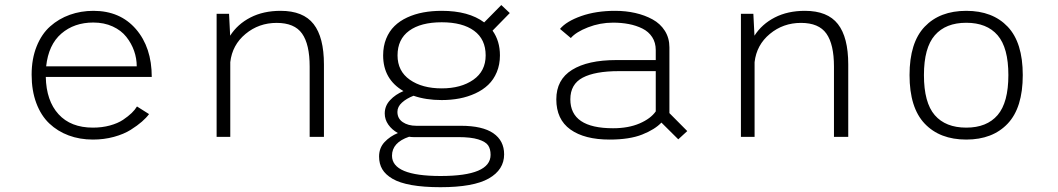

<svg xmlns="http://www.w3.org/2000/svg" viewBox="-20 -556 4300 780"><path d="M585.5 -92.5Q574.5 -77.5 556.5 -61.8Q538.5 -46 510.8 -28.5Q483 -11 442.8 0Q402.5 11 357.5 11Q304 11 259 -5.8Q214 -22.5 180.2 -54.5Q146.5 -86.5 127.5 -137.2Q108.5 -188 108.5 -252.5Q108.5 -317 128.8 -367.5Q149 -418 184 -449Q219 -480 263.8 -496Q308.5 -512 359.5 -512Q468 -512 532.2 -437.8Q596.5 -363.5 596.5 -243.5H166Q168 -146.5 217.8 -92Q267.5 -37.5 357.5 -37.5Q394.5 -37.5 426.5 -46.2Q458.5 -55 479.8 -69.2Q501 -83.5 514.8 -96.8Q528.5 -110 536.5 -123.5ZM359 -464.5Q281.5 -464.5 229.2 -419.5Q177 -374.5 167.5 -286.5H535.5Q535.5 -318.5 524.8 -349.2Q514 -380 493.2 -406.2Q472.5 -432.5 437.8 -448.5Q403 -464.5 359 -464.5Z M860 0V-500H910.5L915 -411Q945 -458 997.5 -485Q1050 -512 1120 -512Q1212 -512 1254 -458.2Q1296 -404.5 1296 -294V0H1238V-285.5Q1238 -376 1207.2 -419.5Q1176.5 -463 1104 -463Q1031.5 -463 977.5 -418.2Q923.5 -373.5 915.5 -303.5V0Z M1774.5 -149.5Q1710.5 -149.5 1660 -167Q1631.5 -156 1613 -139.2Q1594.5 -122.5 1594.5 -101.5Q1594.5 -74.5 1616.2 -59.8Q1638 -45 1671.5 -45H1852Q1940 -45 1984 -14.8Q2028 15.5 2028 71Q2028 133.5 1965.8 169Q1903.5 204.5 1769.5 204.5Q1701 204.5 1652 195.8Q1603 187 1574.5 170.2Q1546 153.5 1533 131.5Q1520 109.5 1520 80Q1520 45 1542.2 21.2Q1564.5 -2.5 1596.5 -15.5Q1572 -29 1557.5 -49.8Q1543 -70.5 1543 -95Q1543 -126 1564.8 -149.2Q1586.5 -172.5 1619 -186Q1536.5 -234 1536.5 -331Q1536.5 -368.5 1548.8 -398.8Q1561 -429 1582.5 -450Q1604 -471 1634.2 -485Q1664.5 -499 1699.5 -505.5Q1734.5 -512 1774.5 -512Q1884 -512 1947 -465L2016.5 -535.5L2051 -503L1981 -431.5Q2011 -389.5 2011 -331Q2011 -293.5 1998.2 -263Q1985.5 -232.5 1963.5 -211.5Q1941.5 -190.5 1911 -176.5Q1880.5 -162.5 1846.5 -156Q1812.5 -149.5 1774.5 -149.5ZM1774.5 -197Q1853 -197 1903 -232Q1953 -267 1953 -331Q1953 -396.5 1906 -431Q1859 -465.5 1774.5 -465.5Q1689.5 -465.5 1642.2 -431Q1595 -396.5 1595 -331Q1595 -267 1645 -232Q1695 -197 1774.5 -197ZM1572.5 76.5Q1572.5 159 1770 159Q1973 159 1973 73Q1973 49 1962.8 34.2Q1952.5 19.5 1922.8 10.2Q1893 1 1842 1H1660Q1651 1 1642 -0.5Q1572.5 23 1572.5 76.5Z M2735.5 10 2667 -58Q2640.5 -30 2589 -9.5Q2537.5 11 2456.5 11Q2354.5 11 2297.2 -30Q2240 -71 2240 -152.5Q2240 -232.5 2304 -272.2Q2368 -312 2484 -312H2644V-352.5Q2644 -383 2629.5 -405.2Q2615 -427.5 2589.8 -440Q2564.5 -452.5 2534.8 -458.2Q2505 -464 2470.5 -464Q2417.5 -464 2368.8 -445Q2320 -426 2299 -401.5L2255 -438.5Q2281 -469.5 2341.2 -490.8Q2401.5 -512 2479 -512Q2522.5 -512 2561 -503.2Q2599.5 -494.5 2631 -477.2Q2662.5 -460 2681 -430.8Q2699.5 -401.5 2699.5 -363.5V-96.5L2772 -23.5ZM2470.5 -35Q2533 -35 2578.2 -54.5Q2623.5 -74 2644 -103.5V-267H2494Q2397.5 -267 2347.2 -240.5Q2297 -214 2297 -152.5Q2297 -35 2470.5 -35Z M2990 0V-500H3040.5L3045 -411Q3075 -458 3127.5 -485Q3180 -512 3250 -512Q3342 -512 3384 -458.2Q3426 -404.5 3426 -294V0H3368V-285.5Q3368 -376 3337.2 -419.5Q3306.5 -463 3234 -463Q3161.5 -463 3107.5 -418.2Q3053.5 -373.5 3045.5 -303.5V0Z M3905.5 11Q3798 11 3736.5 -53.8Q3675 -118.5 3675 -251Q3675 -383 3736.5 -447.5Q3798 -512 3905.5 -512Q4012.5 -512 4073.8 -447.5Q4135 -383 4135 -251Q4135 -118.5 4073.8 -53.8Q4012.5 11 3905.5 11ZM3905.5 -37.5Q3989 -37.5 4032.8 -88.5Q4076.5 -139.5 4076.5 -251Q4076.5 -362 4032.8 -412.8Q3989 -463.5 3905.5 -463.5Q3822 -463.5 3777.8 -412.8Q3733.5 -362 3733.5 -251Q3733.5 -139 3777.5 -88.2Q3821.5 -37.5 3905.5 -37.5Z"/></svg>

Font: League Mono UltraLight
Style: Regular
Weight: 200
Width: 6
Designer: Tyler Finck
Foundry: The League of Moveable Type / Tyler Finck
Version: Version 2.210